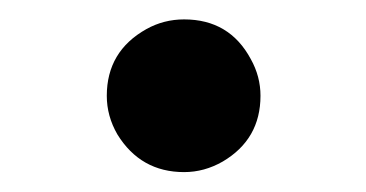

<svg xmlns="http://www.w3.org/2000/svg" viewBox="-20 -462 370 194"><path d="M166 -288.1Q122.1 -288.1 98.6 -326.2Q87.9 -344.7 87.9 -365.2Q87.9 -410.2 127.9 -432.6Q145.5 -442.4 166 -442.4Q211.9 -442.4 233.4 -402.3Q243.2 -384.8 243.2 -365.2Q243.2 -321.3 205.1 -298.8Q186.5 -288.1 166 -288.1Z"/></svg>

Font: GenYoMin JP SemiBold
Style: Regular
Weight: 600
Version: Version 1.001;PS 1;hotconv 16.6.51;makeotf.lib2.5.65220 DEVE